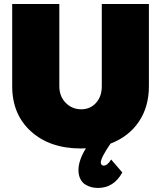

<svg xmlns="http://www.w3.org/2000/svg" viewBox="-20 -721 793 945"><path d="M40 -296.9V-701.2H272V-296.9Q272 -246.6 303.5 -214.8Q335 -183.1 379.9 -183.1Q423.8 -183.1 452.4 -214.4Q481 -245.6 481 -296.9V-701.2H712.9V-296.9Q712.9 -194.8 663.1 -121.6Q613.3 -48.3 523.9 -14.2Q476.1 55.7 476.1 79.1Q476.1 85.9 480.2 90.1Q484.4 94.2 490.2 94.2Q508.8 94.2 526.9 64L582 127.9Q540 204.1 461.9 204.1Q444.8 204.1 429 200Q413.1 195.8 398.4 186.3Q383.8 176.8 375 158.7Q366.2 140.6 366.2 116.2Q366.2 68.4 402.8 8.8L378.9 9.8Q225.6 9.8 132.8 -74Q40 -157.7 40 -296.9Z"/></svg>

Font: Trueno Black
Style: Regular
Weight: 900
Designer: Julieta Ulanovsky
Foundry: Julieta Ulanovsky
Version: Version 3.001b | FøM Fix